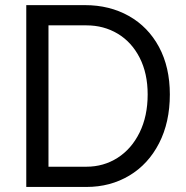

<svg xmlns="http://www.w3.org/2000/svg" viewBox="-20 -740 736 760"><path d="M84 -719.7H316.4Q413.6 -719.7 490 -676.8Q566.4 -633.8 609.4 -554Q652.3 -474.1 652.3 -366.2Q652.3 -255.9 609.6 -172.9Q566.9 -89.8 491.7 -44.9Q416.5 0 322.3 0H84ZM564.5 -366.2Q564.5 -449.7 532.7 -511.7Q501 -573.7 445.8 -606.7Q390.6 -639.6 322.3 -639.6H171.9V-80.1H322.3Q390.1 -80.1 445.3 -115.2Q500.5 -150.4 532.5 -215.3Q564.5 -280.3 564.5 -366.2Z"/></svg>

Font: Reddit Sans Chocolate
Style: Regular
Weight: 400
Designer: Stephen Hutchings
Foundry: Reddit
Version: Version 1.013